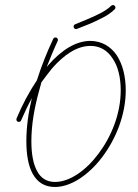

<svg xmlns="http://www.w3.org/2000/svg" viewBox="-20 -734 551 765"><path d="M279 -637C274 -635 272 -629 274 -624C276 -619 282 -617 287 -619C321 -632 351 -644 376 -657C402 -669 422 -682 437 -697C441 -701 441 -707 437 -711C433 -715 427 -715 423 -711C410 -698 391 -686 367 -675C343 -663 313 -651 279 -637ZM210 -571C212 -576 210 -582 205 -584C200 -586 194 -584 192 -579C167 -526 145 -471 127 -414C96 -368 68 -315 46 -262C44 -257 46 -251 51 -249C56 -247 62 -249 64 -254C77 -284 91 -314 107 -343C93 -285 85 -227 85 -171C85 -118 93 -73 110 -42C129 -8 157 11 199 11C262 11 333 -36 388 -109C442 -181 481 -277 481 -374C481 -431 468 -479 445 -514C421 -549 386 -570 342 -571C283 -572 224 -534 172 -474C170 -472 168 -469 166 -467C180 -502 194 -537 210 -571ZM128 -52C112 -81 105 -122 105 -171C105 -237 117 -305 136 -373C139 -384 142 -395 145 -406C159 -425 173 -444 187 -461C234 -515 287 -552 342 -551C378 -551 408 -533 428 -502C450 -471 461 -426 461 -374C461 -281 424 -190 372 -121C322 -54 257 -9 199 -9C166 -9 142 -25 128 -52Z"/></svg>

Font: Mistral SingleLine OTF-SVG Regular
Style: Regular
Weight: 300
Designer: François Chastanet, Élisa Garzelli, Anais Alves, Morgane Autin
Foundry: institut supérieur des arts et du design Toulouse / isdaT
Version: Version 1.000;hotconv 1.0.117;makeotfexe 2.5.65602 DEVELOPME